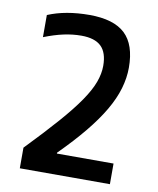

<svg xmlns="http://www.w3.org/2000/svg" viewBox="-83 -805 716 871"><g transform="rotate(10 275.0 -370.0)"><path d="M68 -95Q151 -181 207.5 -245.5Q264 -310 297.5 -359Q331 -408 345.5 -447.5Q360 -487 360 -523Q360 -584 330.5 -612.5Q301 -641 239 -641Q199 -641 157.5 -632Q116 -623 68 -604V-706Q149 -740 259 -740Q371 -740 423.5 -690.5Q476 -641 476 -535Q476 -488 461.5 -438.5Q447 -389 416 -336Q385 -283 337 -224.5Q289 -166 222 -99V-95H483V0H68Z"/></g></svg>

Font: M PLUS Code Latin SemiExpanded Medium
Style: Regular
Weight: 500
Width: 6
Designer: Coji Morishita
Foundry: UNDERFOREST DESIGN
Version: Version 1.002; ttfautohint (v1.8.3)